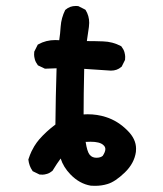

<svg xmlns="http://www.w3.org/2000/svg" viewBox="-20 -534 540 638"><path d="M154.3 33.7Q145.5 41 136.5 43.7Q127.4 46.4 121.6 46.4Q115.7 46.4 111.3 45.9L88.4 34.7L87.4 32.7Q76.7 17.6 74.2 -3.9Q79.6 -20.5 84.7 -31Q89.8 -41.5 93.8 -47.9Q101.6 -60.5 109.9 -70.3Q134.3 -98.1 164.1 -120.1Q165 -213.9 168 -307.1L129.4 -305.7L106 -316.9Q98.1 -327.6 95.7 -336.9Q93.3 -346.2 93.3 -352.1Q93.3 -357.9 93.8 -362.3L105.5 -385.7L107.4 -386.7Q132.8 -400.9 163.6 -400.9Q170.4 -400.9 176.8 -400.4Q180.2 -422.9 181.6 -445.8Q183.6 -474.6 196.8 -501L198.2 -502Q211.9 -514.2 232.4 -514.2Q235.4 -514.2 240.2 -513.7L263.2 -502L264.6 -500.5Q276.4 -481.4 276.4 -458Q276.4 -451.2 275.4 -444.3L268.6 -397.5Q295.4 -397.5 322.3 -396.5Q354.5 -395.5 381.8 -380.9L383.3 -379.9Q391.1 -369.6 393.6 -360.4Q396 -351.1 396 -345.2Q396 -339.4 395.5 -335L384.3 -312.5L382.8 -311.5Q369.1 -299.3 348.6 -299.3Q346.7 -299.3 259.8 -305.2Q257.8 -218.3 257.8 -153.8Q264.6 -154.3 271 -154.3Q303.2 -154.3 332 -145Q372.1 -132.3 404.3 -99.6Q432.1 -71.8 432.1 -40Q432.1 -34.7 431.6 -29.3Q426.3 8.8 394.3 39.6Q362.3 70.3 336.9 77.6Q317.9 83.5 295.4 83.5Q285.2 83.5 281.7 83Q244.1 76.7 213.9 45.4Q190.4 21 181.6 -7.3Q169.9 8.3 154.3 33.7ZM300.3 -9.8Q314 -9.8 321.3 -16.1Q330.1 -29.3 330.1 -38.6Q330.1 -46.4 323.2 -52.2Q311.5 -63 281.2 -63Q273.4 -63 264.6 -62.5Q269.5 -30.3 277.8 -20Q282.7 -14.2 288.3 -12Q293.9 -9.8 300.3 -9.8Z"/></svg>

Font: Bakudai
Style: Bold
Weight: 700
Version: Version 1.48